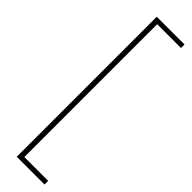

<svg xmlns="http://www.w3.org/2000/svg" viewBox="-327 -776 929 929"><g transform="rotate(45 138.0 -311.0)"><path d="M264 -766H101V143H264V168H74V-790H264Z"/></g></svg>

Font: Prodigy Sans ExtraLight
Style: Regular
Weight: 200
Designer: Wei Huang
Foundry: Wei Huang
Version: Version 1.003; ttfautohint (v1.8.3)